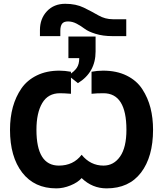

<svg xmlns="http://www.w3.org/2000/svg" viewBox="-20 -988 865 1021"><path d="M343.8 -678.7V-793.9H488.3V-713.9Q488.3 -603.5 394.5 -545.9L342.8 -586.9Q375 -607.4 388.2 -627Q401.4 -646.5 401.4 -678.7ZM192.4 -795.9V-828.1Q192.4 -888.7 229.5 -928.2Q266.6 -967.8 327.1 -967.8Q383.8 -967.8 425.8 -947.3Q467.8 -926.8 503.4 -906.2Q539.1 -885.7 580.1 -885.7H651.4V-795.9H578.1Q527.3 -795.9 488.3 -808.1Q449.2 -820.3 430.2 -835Q411.1 -849.6 388.2 -861.8Q365.2 -874 341.8 -874Q319.3 -874 310.1 -861.8Q300.8 -849.6 300.8 -824.2V-795.9ZM33.2 -297.9Q33.2 -363.3 48.3 -418.5Q63.5 -473.6 93.8 -517.6Q124 -561.5 175.8 -586.9Q227.5 -612.3 295.9 -612.3Q324.2 -612.3 357.4 -606.4V-489.3Q320.3 -492.2 298.8 -492.2Q235.4 -492.2 204.6 -439.9Q173.8 -387.7 173.8 -297.9Q173.8 -107.4 293 -107.4Q370.1 -107.4 414.1 -165Q460.9 -107.4 530.3 -107.4Q585 -107.4 618.7 -155.8Q652.3 -204.1 652.3 -297.9Q652.3 -492.2 530.3 -492.2Q493.2 -492.2 466.8 -489.3V-606.4Q496.1 -612.3 528.3 -612.3Q600.6 -612.3 653.8 -585.9Q707 -559.6 736.8 -513.7Q766.6 -467.8 780.3 -414.1Q793.9 -360.4 793.9 -297.9Q793.9 -154.3 730 -70.3Q666 13.7 546.9 13.7Q470.7 13.7 414.1 -41Q393.6 -17.6 355 -2Q316.4 13.7 279.3 13.7Q163.1 13.7 98.1 -70.3Q33.2 -154.3 33.2 -297.9Z"/></svg>

Font: Gothic A1 ExtraBold
Style: Regular
Weight: 800
Designer: HanYang I&C Co.,Ltd.
Foundry: HanYang I&C Co.,Ltd.
Version: Version 2.50